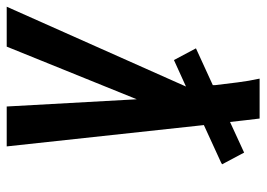

<svg xmlns="http://www.w3.org/2000/svg" viewBox="-146 -646 775 558"><g transform="rotate(90 241.0 -367.5)"><path d="M-18 0 214 -521 137 -486 103 -550 210 -599V-605Q206 -638 202 -670.5Q198 -703 191 -735H307L312 -693L317 -649L406 -690L440 -626L435 -623L326 -573L388 0H272L251 -378L98 0Z"/></g></svg>

Font: Iosevka Custom
Style: Bold Italic
Weight: 700
Italic angle: -9°
Designer: Belleve Invis
Foundry: Belleve Invis
Version: Version 30.3.1; ttfautohint (v1.8.3)